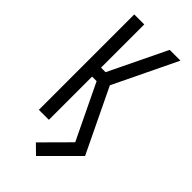

<svg xmlns="http://www.w3.org/2000/svg" viewBox="-285 -796 1046 1046"><g transform="rotate(45 237.5 -273.0)"><path d="M238 189 185 137 336 -15 183 -333H148V0H71V-735H148V-402H183L344 -735H427L250 -368L427 0Z"/></g></svg>

Font: Iosevka QP
Style: Regular
Weight: 400
Designer: Belleve Invis
Foundry: Belleve Invis
Version: Version 20.0.0; ttfautohint (v1.8.4)